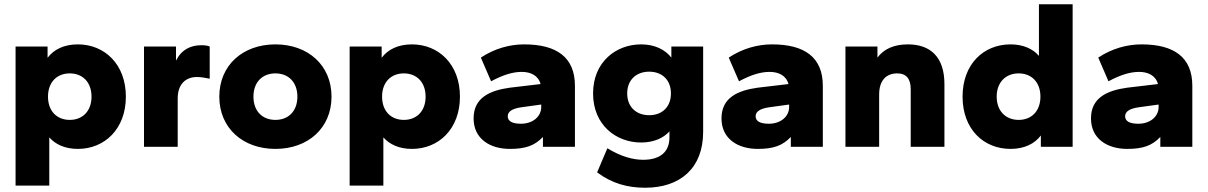

<svg xmlns="http://www.w3.org/2000/svg" viewBox="-20 -688 5662 900"><path d="M345 10C470 10 570 -83 570 -235C570 -387 470 -480 345 -480C280 -480 232 -456 203 -417V-470H53V182H211V-44C240 -11 285 10 345 10ZM307 -126C247 -126 205 -167 205 -235C205 -303 247 -344 307 -344C367 -344 409 -303 409 -235C409 -167 367 -126 307 -126Z M813 0V-227C813 -295 852 -327 903 -327C923 -327 943 -323 963 -319V-470C955 -474 940 -476 924 -476C875 -476 832 -457 805 -404V-470H655V0Z M1271 10C1424 10 1534 -88 1534 -235C1534 -382 1424 -480 1271 -480C1118 -480 1008 -382 1008 -235C1008 -88 1118 10 1271 10ZM1271 -126C1210 -126 1168 -167 1168 -235C1168 -303 1210 -344 1271 -344C1332 -344 1374 -303 1374 -235C1374 -167 1332 -126 1271 -126Z M1911 10C2036 10 2136 -83 2136 -235C2136 -387 2036 -480 1911 -480C1846 -480 1798 -456 1769 -417V-470H1619V182H1777V-44C1806 -11 1851 10 1911 10ZM1873 -126C1813 -126 1771 -167 1771 -235C1771 -303 1813 -344 1873 -344C1933 -344 1975 -303 1975 -235C1975 -167 1933 -126 1873 -126Z M2370 10C2443 10 2486 -5 2525 -46V0H2675V-286C2675 -419 2590 -480 2437 -480C2370 -480 2299 -461 2234 -418L2282 -307C2342 -339 2386 -351 2426 -351C2466 -351 2503 -335 2514 -294L2370 -277C2277 -264 2200 -231 2200 -133C2200 -37 2277 10 2370 10ZM2422 -108C2381 -108 2360 -120 2360 -143C2360 -165 2381 -179 2423 -185L2517 -198V-186C2517 -143 2479 -108 2422 -108Z M2985 -20C3045 -20 3090 -41 3118 -72V-44C3118 27 3071 61 2995 61C2947 61 2891 46 2827 7L2779 120C2847 171 2920 192 3004 192C3168 192 3276 101 3276 -70V-470H3127V-418C3098 -455 3050 -480 2985 -480C2868 -480 2760 -398 2760 -250C2760 -102 2868 -20 2985 -20ZM3023 -148C2963 -148 2920 -186 2920 -250C2920 -314 2963 -352 3023 -352C3083 -352 3125 -314 3125 -250C3125 -186 3083 -148 3023 -148Z M3532 10C3605 10 3648 -5 3687 -46V0H3837V-286C3837 -419 3752 -480 3599 -480C3532 -480 3461 -461 3396 -418L3444 -307C3504 -339 3548 -351 3588 -351C3628 -351 3665 -335 3676 -294L3532 -277C3439 -264 3362 -231 3362 -133C3362 -37 3439 10 3532 10ZM3584 -108C3543 -108 3522 -120 3522 -143C3522 -165 3543 -179 3585 -185L3679 -198V-186C3679 -143 3641 -108 3584 -108Z M4407 0V-294C4407 -421 4341 -480 4236 -480C4168 -480 4122 -457 4093 -418V-470H3943V0H4101V-245C4101 -312 4135 -344 4186 -344C4228 -344 4249 -319 4249 -270V0Z M4717 10C4781 10 4830 -14 4859 -53V0H5008V-668H4850V-426C4822 -459 4776 -480 4717 -480C4590 -480 4492 -387 4492 -235C4492 -83 4590 10 4717 10ZM4755 -126C4695 -126 4652 -167 4652 -235C4652 -303 4695 -344 4755 -344C4815 -344 4857 -303 4857 -235C4857 -167 4815 -126 4755 -126Z M5264 10C5337 10 5380 -5 5419 -46V0H5569V-286C5569 -419 5484 -480 5331 -480C5264 -480 5193 -461 5128 -418L5176 -307C5236 -339 5280 -351 5320 -351C5360 -351 5397 -335 5408 -294L5264 -277C5171 -264 5094 -231 5094 -133C5094 -37 5171 10 5264 10ZM5316 -108C5275 -108 5254 -120 5254 -143C5254 -165 5275 -179 5317 -185L5411 -198V-186C5411 -143 5373 -108 5316 -108Z"/></svg>

Font: Celebes ExtraBold
Style: Regular
Weight: 800
Designer: Anugrah Pasau
Foundry: Lafontype
Version: Version 1.000